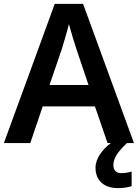

<svg xmlns="http://www.w3.org/2000/svg" viewBox="-20 -737 711 989"><path d="M534 0H551C508 32 472 79 472 127C472 191 514 232 587 232C617 232 638 228 658 222V147C646 150 626 155 605 155C580 155 564 141 564 113C564 76 589 43 634 0H670L408 -717H262L0 0H136L200 -189H469ZM374 -483 436 -299H235L298 -483C305 -506 325 -572 335 -613C344 -578 365 -510 374 -483Z"/></svg>

Font: Noto Sans Vithkuqi SemiBold
Style: Regular
Weight: 600
Version: Version 1.001